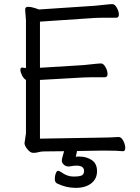

<svg xmlns="http://www.w3.org/2000/svg" viewBox="-20 -732 678 932"><path d="M291 2 195 3Q179 3 167.5 6.5Q156 10 141.5 10Q127 10 113 -7.5Q99 -25 99 -37L106 -84V-344Q95 -350 87 -366Q79 -382 79 -393Q79 -404 87 -404H89Q97 -402 106 -402V-634L102 -685Q102 -699 116 -699Q130 -699 149 -693Q168 -687 169 -686L440 -704Q463 -706 488.5 -709Q514 -712 525.5 -712Q537 -712 547 -694.5Q557 -677 557 -661.5Q557 -646 544 -646H482Q455 -646 441 -645L174 -627V-403L385 -416Q408 -418 433.5 -421Q459 -424 470.5 -424Q482 -424 492 -406.5Q502 -389 502 -373Q502 -357 489 -357H426Q400 -357 386 -356L174 -344V-59L472 -64Q510 -64 555 -67H556Q569 -67 578.5 -48.5Q588 -30 588 -14Q588 2 577 2H576Q552 -1 489 -1H473L354 1L348 29Q353 28 357 28Q361 28 365 28Q400 28 425.5 45Q451 62 451 99Q451 136 423 158Q395 180 347.5 180Q300 180 256 158Q246 152 246 136.5Q246 121 251 109Q256 97 261.5 97Q267 97 279 105Q307 125 336.5 125Q366 125 377 119.5Q388 114 388 98Q388 72 351 72Q337 72 317 76H312Q299 76 289.5 67Q280 58 280 48Q280 39 291 2Z"/></svg>

Font: ToneOZ-Pinyin-WenKai-Regular
Style: Regular
Weight: 400
Designer: Fontworks Inc.
Foundry: ToneOZ
Version: Version 0.240331